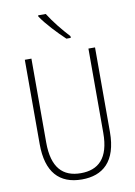

<svg xmlns="http://www.w3.org/2000/svg" viewBox="-102 -1014 764 1088"><g transform="rotate(-10 280.0 -469.5)"><path d="M240 -949H196V-942C228 -894 289 -830 331 -791H356V-801C317 -843 271 -899 240 -949ZM482 -228V-714H444V-229C444 -82 380 -26 280 -26C176 -26 116 -87 116 -231V-714H78V-229C78 -67 150 10 280 10C399 10 482 -56 482 -228Z"/></g></svg>

Font: Noto Sans Thai Looped Condensed ExtraLight
Style: Regular
Weight: 200
Width: 3
Designer: Sasikarn Vongin, Ben Mitchell
Foundry: The Fontpad Ltd
Version: Version 1.001